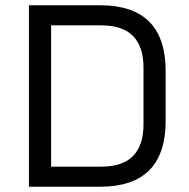

<svg xmlns="http://www.w3.org/2000/svg" viewBox="-20 -710 720 730"><path d="M90.1 0V-690H360.2Q609.8 -690 609.8 -439.8V-250.2Q609.8 0 360.2 0ZM174.3 -76.4H365.3Q525.6 -76.4 525.6 -237.1V-452.9Q525.6 -613.6 365.3 -613.6H174.3Z"/></svg>

Font: Oxanium ExtraLight
Style: Regular
Weight: 200
Designer: Severin Meyer
Version: Version 2.000